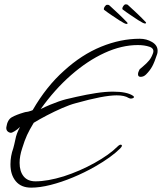

<svg xmlns="http://www.w3.org/2000/svg" viewBox="-20 -794 744 882"><path d="M123 68Q77 68 52.5 38.5Q28 9 28 -39Q28 -77 41 -113Q43 -120 45.5 -130.5Q48 -141 51 -155Q55 -179 72 -211Q60 -199 47.5 -191.5Q35 -184 31 -184Q22 -184 15 -190.5Q8 -197 9 -209Q14 -244 34.5 -255.5Q55 -267 89 -277Q91 -278 96 -279Q101 -280 109 -281Q117 -283 122.5 -285Q128 -287 130 -288Q193 -397 274 -469Q355 -543 444.5 -579.5Q534 -616 622 -616Q653 -616 678.5 -601Q704 -586 704 -561Q704 -552 702 -546Q690 -509 679.5 -489.5Q669 -470 651 -452Q640 -441 626 -441Q614 -441 614 -453Q614 -462 621 -475Q623 -477 627 -480.5Q631 -484 636 -488Q655 -504 665.5 -517Q676 -530 683 -550Q690 -571 667 -579Q644 -587 613 -587Q539 -587 460.5 -551Q382 -515 306.5 -449Q231 -383 167 -293Q189 -304 209.5 -312.5Q230 -321 250 -328Q256 -330 268.5 -334Q281 -338 300 -342L330 -349Q379 -360 421.5 -366.5Q464 -373 499 -373Q563 -373 591 -354Q600 -348 591 -343Q585 -341 582 -341Q577 -341 571 -344Q552 -356 516 -356Q456 -356 328 -320Q301 -313 265.5 -297.5Q230 -282 195.5 -264Q161 -246 135 -230Q115 -197 104 -173Q93 -149 82 -113Q70 -77 70 -46Q70 -7 88.5 16Q107 39 143 39Q198 39 273 16Q347 -8 414.5 -45.5Q482 -83 520 -121Q532 -133 539 -128L540 -125Q540 -120 532 -112Q492 -72 417 -29Q368 -1 315 21Q262 43 212.5 55.5Q163 68 123 68ZM646 -686Q639 -686 614 -702Q596 -714 578 -726Q560 -738 543 -751Q542 -752 542 -755Q542 -760 547 -767Q552 -774 557 -774Q561 -774 563.5 -773.5Q566 -773 570 -769Q588 -753 610.5 -731.5Q633 -710 649 -693Q651 -691 651 -689Q651 -686 646 -686ZM561 -684Q554 -684 529 -700Q511 -712 493 -724Q475 -736 458 -749Q457 -750 457 -753Q457 -758 462 -765Q467 -772 472 -772Q476 -772 478.5 -771.5Q481 -771 485 -767Q503 -751 525.5 -729.5Q548 -708 564 -691Q566 -689 566 -687Q566 -684 561 -684Z"/></svg>

Font: Allison
Style: Regular
Weight: 400
Designer: Robert E. Leuschke
Foundry: Robert E. Leuschke
Version: Version 1.010; ttfautohint (v1.8.3)